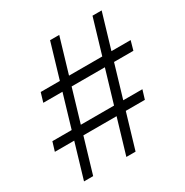

<svg xmlns="http://www.w3.org/2000/svg" viewBox="-168 -865 969 1003"><g transform="rotate(-30 316.5 -364.0)"><path d="M309.1 0 524.9 -727.5H580.1L364.7 0ZM-1 -210 15.6 -264.6H558.6L542 -210ZM53.7 0 269 -727.5H324.2L108.9 0ZM74.7 -461.9 91.3 -517.6H633.8L618.2 -461.9Z"/></g></svg>

Font: Inter 28pt Light
Style: Italic
Weight: 300
Italic angle: -9.3988°
Designer: Rasmus Andersson
Foundry: rsms
Version: Version 4.001;git-66647c0bb